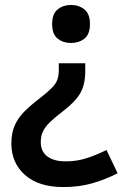

<svg xmlns="http://www.w3.org/2000/svg" viewBox="-20 -565 501 777"><path d="M325 -276Q325 -224 305.5 -189Q286 -154 235 -115Q202 -90 182.5 -71Q163 -52 154 -33.5Q145 -15 145 10Q145 48 171.5 68Q198 88 246 88Q291 88 331 75Q371 62 411 42L456 136Q410 160 356 176Q302 192 237 192Q136 192 81 143Q26 94 26 16Q26 -27 39.5 -57.5Q53 -88 79 -114Q105 -140 143 -169Q174 -193 190.5 -210Q207 -227 212.5 -244Q218 -261 218 -284V-309H325ZM344 -468Q344 -426 321.5 -408.5Q299 -391 267 -391Q236 -391 213.5 -408.5Q191 -426 191 -468Q191 -509 213.5 -527Q236 -545 267 -545Q299 -545 321.5 -527Q344 -509 344 -468Z"/></svg>

Font: Noto Sans Tamil SemiBold
Style: Regular
Weight: 600
Designer: Jelle Bosma - Monotype Design Team
Foundry: Monotype Imaging Inc.
Version: Version 2.004; ttfautohint (v1.8.4.7-5d5b)